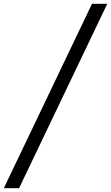

<svg xmlns="http://www.w3.org/2000/svg" viewBox="-41 -843 582 1006"><path d="M-21 143 441 -823H521L59 143Z"/></svg>

Font: Iosevka Algr
Style: Italic
Weight: 400
Italic angle: -9°
Monospace: yes
Designer: Belleve Invis
Foundry: Belleve Invis
Version: Version 26.0.2; ttfautohint (v1.8.3)